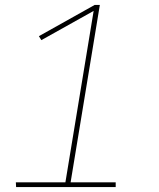

<svg xmlns="http://www.w3.org/2000/svg" viewBox="-20 -755 640 775"><path d="M447 0H45L44 -19H244L358 -711L147 -593L137 -609L362 -735H383L265 -19H447Z"/></svg>

Font: Iosevka HT Thin Extended
Style: Italic
Weight: 100
Width: 7
Italic angle: -9°
Monospace: yes
Designer: Belleve Invis
Foundry: Belleve Invis
Version: Version 32.3.0; ttfautohint (v1.8.4)